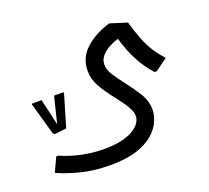

<svg xmlns="http://www.w3.org/2000/svg" viewBox="-111 -572 995 912"><g transform="rotate(-20 386.5 -115.5)"><path d="M301 202Q215 202 147 183.5Q79 165 39 146L72 75H83Q132 97 188 108.5Q244 120 301 120Q361 120 404 107Q447 94 470 71.5Q493 49 493 22Q493 5 480.5 -19Q468 -43 433 -88Q393 -138 372 -176Q351 -214 351 -255Q351 -322 400 -366Q449 -410 524 -433L610 -406Q625 -353 640.5 -314Q656 -275 675.5 -245Q695 -215 721 -187L659 -142H648Q611 -183 584.5 -232.5Q558 -282 538 -350Q517 -344 493.5 -331.5Q470 -319 453 -300.5Q436 -282 436 -255Q436 -229 455.5 -199.5Q475 -170 500 -138Q529 -101 553.5 -61.5Q578 -22 578 22Q578 49 564.5 80.5Q551 112 519 140Q487 168 434 185Q381 202 301 202ZM102 -27 94 -34 48 -196 50 -200H98L131 -56L126 -57L161 -200H208L210 -196L162 -34Z"/></g></svg>

Font: Fustat Medium
Style: Regular
Weight: 500
Designer: Mohamed Gaber, Khaled Hosny, Laura Garcia Mut
Foundry: Kief Type Foundry, Alif Type Foundry, Hard Type Foundry
Version: Version 1.007